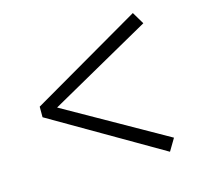

<svg xmlns="http://www.w3.org/2000/svg" viewBox="-84 -721 749 718"><g transform="rotate(-15 290.5 -361.5)"><path d="M517 -583 489 -630 62 -382V-341L489 -93L517 -140L124 -362Z"/></g></svg>

Font: Noto Serif CJK JP Medium
Style: Regular
Weight: 500
Designer: Ryoko NISHIZUKA 西塚涼子 (kana & ideographs); Frank Grießhammer (Latin, Greek & Cyrillic); Wenlong ZHANG 张文龙 (bopomofo); San
Foundry: Adobe Systems Incorporated
Version: Version 1.000;PS 1;hotconv 16.6.53;makeotf.lib2.5.65590